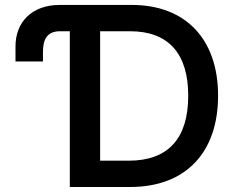

<svg xmlns="http://www.w3.org/2000/svg" viewBox="-20 -747 946 767"><path d="M41.9 -561.1V-501.4H151.6V-535.9C151.3 -580.6 161.6 -622.2 219.5 -622.2H258.9V0H500C721.6 0 851.2 -137.4 851.2 -364.7C851.2 -590.9 721.6 -727.3 506 -727.3H218.4C106.9 -727.3 41.5 -658 41.9 -561.1ZM380 -105.1V-622.2H499.3C652.7 -622.2 731.9 -533.4 731.9 -364.7C731.9 -194.6 652.7 -105.1 494 -105.1Z"/></svg>

Font: Magic Ui Pro Semi Bold
Style: Regular
Weight: 600
Designer: Stefan Endress, Andreas Faust
Version: Version 1.000;FEAKit 1.0